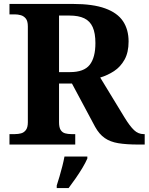

<svg xmlns="http://www.w3.org/2000/svg" viewBox="-20 -734 755 975"><path d="M28.1 0V-53H55.6Q72.4 -53 87.1 -56.9Q101.9 -60.9 111.6 -73.9Q121.4 -87 121.4 -113.1V-599.9Q121.4 -627 111.1 -639.8Q100.7 -652.6 85.7 -656.8Q70.7 -661 55.6 -661H28.1V-714H350.5Q452 -714 514.2 -691.3Q576.4 -668.7 604.7 -626.2Q633 -583.7 633 -523.3Q633 -468 612.5 -431.2Q591.9 -394.4 559.3 -373Q526.7 -351.6 488.9 -340.2L612.6 -137.1Q639.2 -93.6 660.6 -73.3Q681.9 -53 709.5 -53H714.8V0H681.6Q622 0 580.8 -6.8Q539.6 -13.6 511.7 -33.1Q483.7 -52.6 463 -90L345.4 -309.8H279.8V-113.1Q279.8 -87 288.1 -73.9Q296.4 -60.9 310.9 -56.9Q325.3 -53 342.7 -53H362.1V0ZM335.3 -367.8Q406.5 -367.8 435.5 -404.8Q464.5 -441.7 464.5 -515.1Q464.5 -565.6 450.7 -596.4Q436.9 -627.1 407.8 -641.1Q378.7 -655 333.3 -655H279.8V-367.8ZM268.1 208Q274.7 187.7 282.3 161.9Q289.9 136 296.7 109.3Q303.4 82.7 307.4 61H423.5V71Q414.5 92 398.5 118.7Q382.5 145.4 363.6 172.4Q344.7 199.4 328.4 221H268.1Z"/></svg>

Font: Noto Serif Hebrew
Style: Regular
Weight: 400
Designer: Monotype Design Team
Foundry: Monotype Imaging Inc.
Version: Version 2.003